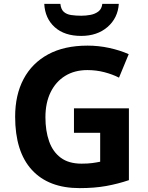

<svg xmlns="http://www.w3.org/2000/svg" viewBox="-20 -959 764 989"><path d="M361 -401H644V-31Q588 -12 527.5 -1Q467 10 390 10Q230 10 144 -84Q58 -178 58 -358Q58 -470 101.5 -552Q145 -634 228 -679Q311 -724 431 -724Q488 -724 543 -712Q598 -700 643 -680L593 -559Q560 -576 518 -587Q476 -598 430 -598Q364 -598 315.5 -568Q267 -538 240.5 -483.5Q214 -429 214 -355Q214 -285 233 -231Q252 -177 293 -146.5Q334 -116 400 -116Q432 -116 454.5 -119Q477 -122 496 -126V-275H361ZM592 -939Q587 -866 534 -820Q481 -774 398 -774Q312 -774 262 -819Q212 -864 208 -939H291Q294 -911 308.5 -898Q323 -885 347 -881.5Q371 -878 399 -878Q423 -878 446.5 -882.5Q470 -887 487 -900Q504 -913 507 -939Z"/></svg>

Font: Noto Sans Tai Tham
Style: Bold
Weight: 700
Designer: Monotype Design Team 2013. Revised by David WIlliams 2020
Foundry: Monotype Imaging Inc.
Version: Version 2.002; ttfautohint (v1.8.4.7-5d5b)